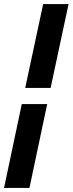

<svg xmlns="http://www.w3.org/2000/svg" viewBox="-23 -720 363 952"><path d="M228 -284H102L191 -700H317ZM-3 212 85 -204H211L123 212Z"/></svg>

Font: Red Hat Display
Style: Bold Italic
Weight: 700
Italic angle: -12°
Designer: Pentagram / MCKL
Foundry: Pentagram / MCKL
Version: Version 1.003; Red Hat Display Bold Italic